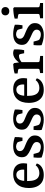

<svg xmlns="http://www.w3.org/2000/svg" viewBox="1032 -1669 647 2751"><g transform="rotate(-90 1355.5 -293.5)"><path d="M37 -204Q37 -311 90 -369.5Q143 -428 235 -428Q310 -428 351 -390Q392 -352 392 -283Q392 -272 390.5 -257Q389 -242 387 -229H105V-270H299Q300 -275 300.5 -279Q301 -283 301 -289Q301 -331 281.5 -357Q262 -383 225 -383Q184 -383 160.5 -346.5Q137 -310 137 -224Q137 -161 150.5 -123.5Q164 -86 190 -69.5Q216 -53 252 -53Q286 -53 315.5 -67Q345 -81 363 -106L389 -89Q376 -43 332 -16.5Q288 10 224 10Q161 10 119.5 -17Q78 -44 57.5 -92Q37 -140 37 -204Z M474 -21Q470 -51 471 -80.5Q472 -110 475 -136H525L540 -81Q545 -60 557 -51Q567 -46 584.5 -39Q602 -32 626 -32Q661 -32 678.5 -49Q696 -66 696 -92Q696 -114 682.5 -128Q669 -142 644 -154Q619 -166 585 -181Q537 -202 507.5 -228.5Q478 -255 478 -304Q478 -363 520 -395.5Q562 -428 637 -428Q670 -428 706 -421Q742 -414 767 -404Q768 -377 766 -349Q764 -321 759 -295H713L700 -345Q697 -356 693 -362.5Q689 -369 680 -373Q671 -379 659 -382.5Q647 -386 632 -387Q604 -387 585 -373Q566 -359 566 -330Q566 -308 579.5 -293.5Q593 -279 614 -269.5Q635 -260 658 -251Q693 -237 723 -220.5Q753 -204 771.5 -179Q790 -154 790 -115Q790 -55 742.5 -22.5Q695 10 621 10Q577 10 538.5 0Q500 -10 474 -21Z M869 -21Q865 -51 866 -80.5Q867 -110 870 -136H920L935 -81Q940 -60 952 -51Q962 -46 979.5 -39Q997 -32 1021 -32Q1056 -32 1073.5 -49Q1091 -66 1091 -92Q1091 -114 1077.5 -128Q1064 -142 1039 -154Q1014 -166 980 -181Q932 -202 902.5 -228.5Q873 -255 873 -304Q873 -363 915 -395.5Q957 -428 1032 -428Q1065 -428 1101 -421Q1137 -414 1162 -404Q1163 -377 1161 -349Q1159 -321 1154 -295H1108L1095 -345Q1092 -356 1088 -362.5Q1084 -369 1075 -373Q1066 -379 1054 -382.5Q1042 -386 1027 -387Q999 -387 980 -373Q961 -359 961 -330Q961 -308 974.5 -293.5Q988 -279 1009 -269.5Q1030 -260 1053 -251Q1088 -237 1118 -220.5Q1148 -204 1166.5 -179Q1185 -154 1185 -115Q1185 -55 1137.5 -22.5Q1090 10 1016 10Q972 10 933.5 0Q895 -10 869 -21Z M1257 -204Q1257 -311 1310 -369.5Q1363 -428 1455 -428Q1530 -428 1571 -390Q1612 -352 1612 -283Q1612 -272 1610.5 -257Q1609 -242 1607 -229H1325V-270H1519Q1520 -275 1520.5 -279Q1521 -283 1521 -289Q1521 -331 1501.5 -357Q1482 -383 1445 -383Q1404 -383 1380.5 -346.5Q1357 -310 1357 -224Q1357 -161 1370.5 -123.5Q1384 -86 1410 -69.5Q1436 -53 1472 -53Q1506 -53 1535.5 -67Q1565 -81 1583 -106L1609 -89Q1596 -43 1552 -16.5Q1508 10 1444 10Q1381 10 1339.5 -17Q1298 -44 1277.5 -92Q1257 -140 1257 -204Z M1819 -315Q1834 -344 1857 -370.5Q1880 -397 1909.5 -413Q1939 -429 1970 -429Q1981 -429 1996.5 -425.5Q2012 -422 2022 -417Q2025 -387 2022.5 -346.5Q2020 -306 2012 -271H1968L1957 -323Q1953 -336 1947.5 -340.5Q1942 -345 1930 -345Q1905 -345 1877 -332.5Q1849 -320 1826 -292ZM1841 -316V-71Q1841 -51 1861 -49L1930 -41V0H1684V-42L1726 -49Q1745 -52 1745 -71V-335Q1745 -355 1726 -358L1678 -365V-407Q1709 -417 1745 -422Q1781 -427 1812 -428L1827 -414Z M2084 -21Q2080 -51 2081 -80.5Q2082 -110 2085 -136H2135L2150 -81Q2155 -60 2167 -51Q2177 -46 2194.5 -39Q2212 -32 2236 -32Q2271 -32 2288.5 -49Q2306 -66 2306 -92Q2306 -114 2292.5 -128Q2279 -142 2254 -154Q2229 -166 2195 -181Q2147 -202 2117.5 -228.5Q2088 -255 2088 -304Q2088 -363 2130 -395.5Q2172 -428 2247 -428Q2280 -428 2316 -421Q2352 -414 2377 -404Q2378 -377 2376 -349Q2374 -321 2369 -295H2323L2310 -345Q2307 -356 2303 -362.5Q2299 -369 2290 -373Q2281 -379 2269 -382.5Q2257 -386 2242 -387Q2214 -387 2195 -373Q2176 -359 2176 -330Q2176 -308 2189.5 -293.5Q2203 -279 2224 -269.5Q2245 -260 2268 -251Q2303 -237 2333 -220.5Q2363 -204 2381.5 -179Q2400 -154 2400 -115Q2400 -55 2352.5 -22.5Q2305 10 2231 10Q2187 10 2148.5 0Q2110 -10 2084 -21Z M2627 -71Q2627 -52 2646 -49L2688 -42V0H2469V-42L2512 -49Q2531 -52 2531 -71V-336Q2531 -355 2513 -357L2464 -365V-407Q2498 -417 2538.5 -422Q2579 -427 2613 -427L2627 -414ZM2630 -540Q2630 -515 2613.5 -499.5Q2597 -484 2571 -484Q2544 -484 2527.5 -499.5Q2511 -515 2511 -540Q2511 -566 2527.5 -581.5Q2544 -597 2571 -597Q2597 -597 2613.5 -581.5Q2630 -566 2630 -540Z"/></g></svg>

Font: Yrsa Medium
Style: Regular
Weight: 500
Designer: Anna Giedrys (Yrsa+Rasa design), David Brezina (Yrsa art-direction, Rasa art-direction, design)
Foundry: Rosetta Type Foundry
Version: Version 2.004